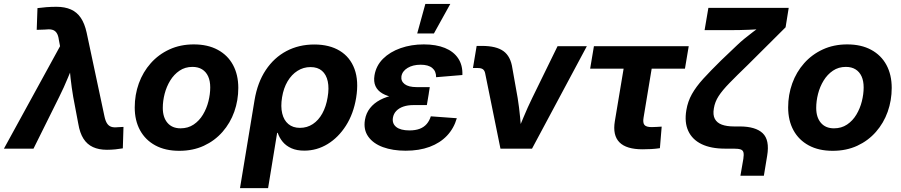

<svg xmlns="http://www.w3.org/2000/svg" viewBox="-54 -768 4657 992"><path d="M-33.7 0 256.3 -529.3 250 -562.5Q247.1 -585.4 238.5 -598.1Q230 -610.8 215.1 -614.5Q200.2 -618.2 176.8 -615.2L135.7 -613.8L139.6 -726.1Q160.2 -729 186 -731Q211.9 -732.9 237.8 -732.9Q281.2 -732.9 312.5 -719Q343.8 -705.1 363.5 -675.8Q383.3 -646.5 393.6 -599.6L485.8 -166.5Q490.7 -143.1 499.3 -130.1Q507.8 -117.2 521.2 -112.8Q534.7 -108.4 554.7 -110.8L584 -112.3L580.6 -1.5Q564 1.5 542.2 3.7Q520.5 5.9 498.5 5.9Q456.5 5.9 426.3 -8.1Q396 -22 377.2 -51.5Q358.4 -81.1 350.6 -127.9L324.2 -267.6Q315.9 -316.4 310.5 -365.5Q305.2 -414.6 300.8 -466.3H338.4Q316.9 -415 296.6 -365.7Q276.4 -316.4 252 -267.6L119.1 0Z M872.1 11.2Q800.3 11.2 748.8 -16.6Q697.3 -44.4 669.7 -94.7Q642.1 -145 642.1 -212.9Q642.1 -278.3 663.3 -337.2Q684.6 -396 724.9 -441.4Q765.1 -486.8 821.5 -512.7Q877.9 -538.6 947.3 -538.6Q1019.5 -538.6 1071 -510.7Q1122.6 -482.9 1149.9 -432.4Q1177.2 -381.8 1177.2 -314Q1177.2 -249.5 1156.5 -190.9Q1135.7 -132.3 1095.7 -86.7Q1055.7 -41 999.3 -14.9Q942.9 11.2 872.1 11.2ZM878.9 -105Q917.5 -105 946.5 -124.5Q975.6 -144 994.6 -175.8Q1013.7 -207.5 1022.9 -244.6Q1032.2 -281.7 1032.2 -316.4Q1032.2 -349.6 1021.5 -373.3Q1010.7 -397 990.2 -409.7Q969.7 -422.4 940.4 -422.4Q902.3 -422.4 873.5 -402.8Q844.7 -383.3 825.4 -351.8Q806.2 -320.3 796.6 -283.2Q787.1 -246.1 787.1 -210.4Q787.1 -161.6 811.3 -133.3Q835.4 -105 878.9 -105Z M1186 204.1 1261.2 -251Q1276.4 -341.8 1319.1 -406Q1361.8 -470.2 1426 -504.2Q1490.2 -538.1 1569.8 -538.1Q1647.9 -538.1 1701.4 -505.6Q1754.9 -473.1 1777.6 -411.6Q1800.3 -350.1 1786.1 -262.7Q1772.5 -180.2 1733.4 -118.9Q1694.3 -57.6 1638.7 -23.7Q1583 10.3 1518.1 10.3Q1479 10.3 1451.7 -2Q1424.3 -14.2 1407 -34.9Q1389.6 -55.7 1380.9 -81.5H1377.9L1331.1 204.1ZM1495.6 -107.4Q1532.7 -107.4 1562.3 -127Q1591.8 -146.5 1611.3 -181.9Q1630.9 -217.3 1638.7 -265.1Q1647 -312.5 1639.4 -347.7Q1631.8 -382.8 1609.6 -402.1Q1587.4 -421.4 1550.3 -421.4Q1513.7 -421.4 1483.2 -402.1Q1452.6 -382.8 1431.9 -347.9Q1411.1 -313 1403.3 -265.1Q1395.5 -217.3 1404.1 -181.9Q1412.6 -146.5 1436 -127Q1459.5 -107.4 1495.6 -107.4Z M2042 10.7Q1975.1 10.7 1924.6 -7.8Q1874 -26.4 1848.6 -62.3Q1823.2 -98.1 1831.5 -148.4Q1837.4 -183.6 1857.7 -209.2Q1877.9 -234.9 1910.2 -252Q1942.4 -269 1985.1 -277.3Q2027.8 -285.6 2078.1 -285.6H2161.6L2151.4 -225.1H2082Q2052.7 -225.1 2030 -217.3Q2007.3 -209.5 1993.4 -194.8Q1979.5 -180.2 1976.1 -159.7Q1971.2 -129.4 1993.4 -111.8Q2015.6 -94.2 2061.5 -94.2Q2092.3 -94.2 2114.3 -102.5Q2136.2 -110.8 2150.4 -127.2Q2164.6 -143.6 2171.9 -167L2306.2 -157.2Q2291 -104.5 2255.4 -66.9Q2219.7 -29.3 2165.8 -9.3Q2111.8 10.7 2042 10.7ZM2077.1 -256.3Q2025.4 -256.3 1986.1 -263.4Q1946.8 -270.5 1921.6 -285.2Q1896.5 -299.8 1886 -323.2Q1875.5 -346.7 1880.9 -378.9Q1889.2 -428.7 1925 -464.4Q1960.9 -500 2015.9 -519.3Q2070.8 -538.6 2135.7 -538.6Q2199.2 -538.6 2244.4 -520.3Q2289.6 -502 2313.2 -466.6Q2336.9 -431.2 2335 -380.4L2199.2 -369.1Q2199.7 -399.9 2179.4 -416.7Q2159.2 -433.6 2119.1 -433.6Q2079.1 -433.6 2051.8 -417Q2024.4 -400.4 2020 -373.5Q2016.6 -349.1 2036.6 -333.5Q2056.6 -317.9 2099.1 -317.9H2166.5L2156.7 -256.3ZM2101.6 -595.2 2143.6 -747.6H2272.5L2188 -595.2Z M2531.7 0 2452.6 -389.6Q2449.7 -403.8 2440.9 -410.2Q2432.1 -416.5 2415.5 -416.5H2389.6L2408.7 -530.8H2436Q2510.3 -530.8 2547.4 -503.7Q2584.5 -476.6 2593.3 -415.5L2620.6 -261.7Q2628.4 -212.9 2633.1 -163.3Q2637.7 -113.8 2642.1 -63H2609.4Q2630.9 -113.8 2651.4 -163.3Q2671.9 -212.9 2695.8 -261.7L2826.7 -529.3H2978L2694.8 0Z M3266.1 3.4Q3182.1 3.4 3146.5 -32.7Q3110.8 -68.8 3122.6 -141.1L3168 -413.1H2995.1L3014.6 -529.3H3504.4L3484.9 -413.1H3313L3271 -159.7Q3266.6 -133.8 3275.6 -122.6Q3284.7 -111.3 3313 -111.3Q3324.2 -111.3 3338.9 -112.3Q3353.5 -113.3 3364.7 -113.8L3355.5 -2.4Q3332.5 1 3310.1 2.2Q3287.6 3.4 3266.1 3.4Z M3771.5 140.1 3786.6 52.7Q3790 30.8 3787.1 19.3Q3784.2 7.8 3772.2 3.9Q3760.3 0 3736.3 0H3691.9Q3619.1 0 3570.8 -23.4Q3522.5 -46.9 3502 -91.6Q3481.4 -136.2 3492.2 -199.2Q3499.5 -243.7 3521 -282Q3542.5 -320.3 3579.8 -361.3Q3617.2 -402.3 3671.4 -455.6L3753.4 -533.7Q3771 -550.8 3792.2 -568.1Q3813.5 -585.4 3835.7 -602.3Q3857.9 -619.1 3878.9 -634.5Q3899.9 -649.9 3917.5 -662.6L3907.2 -619.6Q3887.7 -618.2 3864.5 -616.7Q3841.3 -615.2 3816.9 -614.3Q3792.5 -613.3 3768.6 -612.8Q3744.6 -612.3 3723.1 -612.3H3586.4L3606 -727.5H4021L4004.9 -627L3810.1 -433.1Q3752 -377 3715.1 -339.1Q3678.2 -301.3 3658.9 -271.5Q3639.6 -241.7 3634.3 -208Q3628.4 -174.3 3639.4 -153.8Q3650.4 -133.3 3675.5 -124Q3700.7 -114.7 3738.3 -114.7H3767.6Q3849.6 -114.7 3886.5 -79.8Q3923.3 -44.9 3909.7 36.6L3892.6 140.1Z M4248 11.2Q4176.3 11.2 4124.8 -16.6Q4073.2 -44.4 4045.7 -94.7Q4018.1 -145 4018.1 -212.9Q4018.1 -278.3 4039.3 -337.2Q4060.5 -396 4100.8 -441.4Q4141.1 -486.8 4197.5 -512.7Q4253.9 -538.6 4323.2 -538.6Q4395.5 -538.6 4447 -510.7Q4498.5 -482.9 4525.9 -432.4Q4553.2 -381.8 4553.2 -314Q4553.2 -249.5 4532.5 -190.9Q4511.7 -132.3 4471.7 -86.7Q4431.6 -41 4375.2 -14.9Q4318.8 11.2 4248 11.2ZM4254.9 -105Q4293.5 -105 4322.5 -124.5Q4351.6 -144 4370.6 -175.8Q4389.6 -207.5 4398.9 -244.6Q4408.2 -281.7 4408.2 -316.4Q4408.2 -349.6 4397.5 -373.3Q4386.7 -397 4366.2 -409.7Q4345.7 -422.4 4316.4 -422.4Q4278.3 -422.4 4249.5 -402.8Q4220.7 -383.3 4201.4 -351.8Q4182.1 -320.3 4172.6 -283.2Q4163.1 -246.1 4163.1 -210.4Q4163.1 -161.6 4187.3 -133.3Q4211.4 -105 4254.9 -105Z"/></svg>

Font: Inter 24pt
Style: Bold Italic
Weight: 700
Italic angle: -9.3988°
Version: Version 4.001;git-66647c0bb